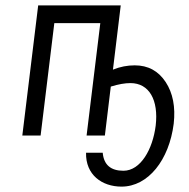

<svg xmlns="http://www.w3.org/2000/svg" viewBox="-20 -504 704 714"><path d="M559 -37C548 51 503 131 439 131C392 131 366 109 362 64H300C298 146 359 190 432 190C531 190 609 91 626 -44C633 -106 623 -158 596 -199C569 -240 531 -261 481 -261C454 -261 427 -256 400 -245L429 -484H122L63 0H131L182 -418H353L302 0H370L392 -182C421 -191 445 -195 465 -195C535 -195 570 -132 559 -37Z"/></svg>

Font: Gamestation Condensed
Style: Italic
Weight: 400
Width: 3
Designer: Jonas Hecksher
Foundry: Jonas Hecksher, Playtypeª, e-types AS
Version: Version 1.003